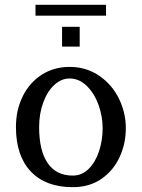

<svg xmlns="http://www.w3.org/2000/svg" viewBox="-20 -781 587 795"><path d="M127 -761V-716H419V-761ZM237 -588H310V-670H237ZM46 -255Q46 -136 107.5 -71Q169 -6 281 -6Q350 -6 399.5 -40Q449 -74 475 -130Q501 -186 501 -250Q501 -314 472.5 -372.5Q444 -431 390.5 -467.5Q337 -504 268 -504Q204 -504 153.5 -472Q103 -440 74.5 -383Q46 -326 46 -255ZM268 -456Q308 -456 339.5 -425Q371 -394 388 -346.5Q405 -299 405 -250Q405 -201 390.5 -156Q376 -111 348 -82.5Q320 -54 281 -54Q213 -54 177.5 -105.5Q142 -157 142 -255Q142 -310 159 -356.5Q176 -403 205 -429.5Q234 -456 268 -456Z"/></svg>

Font: LXGW Marker Gothic
Style: Regular
Weight: 400
Version: Version 1.001